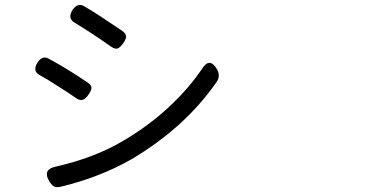

<svg xmlns="http://www.w3.org/2000/svg" viewBox="-20 -751 1540 786"><path d="M200.2 11.7Q190.4 5.9 180.7 -10.7Q154.3 -56.6 206.1 -68.4Q361.3 -103.5 474.6 -168.9Q593.8 -237.3 686.5 -327.1Q754.9 -392.6 807.6 -469.7Q837.9 -518.6 868.2 -467.8Q883.8 -440.4 867.2 -416Q735.4 -226.6 515.6 -97.7Q386.7 -24.4 227.5 13.7Q210.9 17.6 200.2 11.7ZM291 -349.6Q260.7 -371.1 219.7 -396.5Q173.8 -426.8 142.6 -443.4Q111.3 -460.9 133.8 -495.1Q153.3 -525.4 179.7 -510.7Q256.8 -468.8 338.9 -413.1Q354.5 -402.3 354.5 -391.6Q354.5 -381.8 342.8 -364.3Q330.1 -345.7 319.3 -342.8Q307.6 -337.9 291 -349.6ZM435.5 -559.6Q344.7 -623 285.2 -658.2Q254.9 -676.8 277.3 -710.9Q298.8 -741.2 324.2 -725.6Q360.4 -705.1 408.2 -672.9Q445.3 -648.4 481.4 -624Q496.1 -613.3 496.1 -600.6Q496.1 -590.8 484.4 -574.2Q471.7 -556.6 461.9 -552.7Q451.2 -548.8 435.5 -559.6Z"/></svg>

Font: Bpmf GenSen Rounded R
Style: R
Weight: 400
Foundry: But Ko
Version: Version 1.320